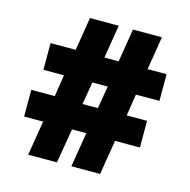

<svg xmlns="http://www.w3.org/2000/svg" viewBox="-96 -726 811 820"><g transform="rotate(15 310.0 -316.0)"><path d="M124 -153H40V-271H144L159 -367H68V-485H179L203 -632H330L306 -485H369L393 -632H521L497 -485H581V-367H477L462 -271H552V-153H442L417 0H290L315 -153H252L226 0H99ZM335 -269 352 -369H284L267 -269Z"/></g></svg>

Font: Noto Sans Gurmukhi SemiCondensed Black
Style: Regular
Weight: 900
Width: 4
Designer: Jelle Bosma - Monotype Design Team
Foundry: Monotype Imaging Inc.
Version: Version 2.004; ttfautohint (v1.8.4.7-5d5b)